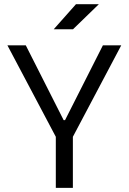

<svg xmlns="http://www.w3.org/2000/svg" viewBox="-20 -914 626 934"><path d="M251.5 0V-248.5L16.1 -693.4H105.5L289.6 -329.6H296.4L480.5 -693.4H569.8L334.5 -248.5V0ZM241.2 -771.5 349.6 -893.6H460.9L335 -771.5Z"/></svg>

Font: Cascadia Code NF SemiLight
Style: Regular
Weight: 350
Monospace: yes
Designer: Aaron Bell
Foundry: Saja Typeworks
Version: Version 2404.023; ttfautohint (v1.8.4)